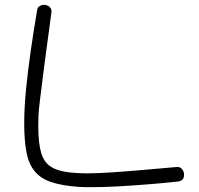

<svg xmlns="http://www.w3.org/2000/svg" viewBox="-20 -687 820 793"><path d="M362 86Q347 86 333 86Q319 86 307 85Q236 80 191.5 65Q147 50 122.5 19.5Q98 -11 89 -59.5Q80 -108 80 -178Q80 -241 87.5 -317.5Q95 -394 107 -477.5Q119 -561 133 -643Q135 -657 143.5 -662Q152 -667 161 -667Q177 -667 186 -657.5Q195 -648 192 -633Q189 -609 183 -565.5Q177 -522 170 -469.5Q163 -417 156.5 -365.5Q150 -314 145 -273Q140 -232 139 -212Q139 -200 138.5 -189Q138 -178 138 -167Q138 -96 150.5 -54Q163 -12 198.5 6.5Q234 25 303 28Q311 28 319 28.5Q327 29 336 29Q381 29 441 25Q501 21 569.5 15Q638 9 707 3Q723 1 731 10.5Q739 20 740 30Q743 60 713 63Q658 69 595.5 74Q533 79 472.5 82.5Q412 86 362 86Z"/></svg>

Font: Hachi Maru Pop
Style: Regular
Weight: 400
Designer: Nontynet
Foundry: Nontynet
Version: Version 1.300